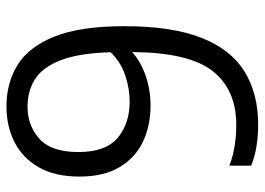

<svg xmlns="http://www.w3.org/2000/svg" viewBox="-130 -660 799 579"><g transform="rotate(90 269.5 -370.5)"><path d="M300.5 9.5Q230 9.5 175.5 -24.2Q121 -58 90 -135.8Q59 -213.5 59 -346.5Q59 -489 93.8 -577.8Q128.5 -666.5 195 -708Q261.5 -749.5 356 -749.5Q388.5 -749.5 420.8 -744.5Q453 -739.5 479.5 -728.5V-662.5Q452 -673.5 420.8 -678.5Q389.5 -683.5 357 -683.5Q250 -683.5 194 -611.8Q138 -540 137 -369.5Q166.5 -396 209.2 -410.5Q252 -425 298.5 -425Q359 -425 407.5 -402Q456 -379 484.2 -331.2Q512.5 -283.5 512.5 -210.5Q512.5 -137.5 485 -88.8Q457.5 -40 409.5 -15.2Q361.5 9.5 300.5 9.5ZM286 -362Q248 -362 207.8 -348.8Q167.5 -335.5 137.5 -304.5Q140.5 -207 162.2 -152.5Q184 -98 219.8 -76Q255.5 -54 301.5 -54Q359 -54 398.8 -90Q438.5 -126 438.5 -207.5Q438.5 -289.5 395.8 -325.8Q353 -362 286 -362Z"/></g></svg>

Font: Encode Sans SmCnd
Style: Regular
Weight: 400
Width: 4
Designer: Multiple Designers
Foundry: Impallari Type
Version: Version 3.002; ttfautohint (v1.8.3) -l 8 -r 50 -G 200 -x 14 